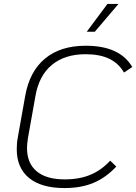

<svg xmlns="http://www.w3.org/2000/svg" viewBox="-20 -943 691 974"><path d="M65 -186Q65 -219 70 -244L108 -457Q130 -581 208.5 -646Q287 -711 415 -711Q588 -711 651 -603L609 -575Q582 -622 534 -645Q486 -668 414 -668Q309 -668 243.5 -614Q178 -560 160 -457L122 -244Q117 -212 117 -192Q117 -115 166 -74Q215 -33 308 -33Q383 -33 439 -56.5Q495 -80 539 -128L570 -98Q516 -41 453.5 -15Q391 11 307 11Q190 11 127.5 -40Q65 -91 65 -186ZM525 -923H581L461 -782H420Z"/></svg>

Font: KoHo Light
Style: Italic
Weight: 300
Italic angle: -10°
Version: Version 1.000; ttfautohint (v1.6)